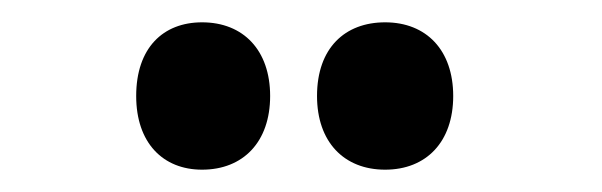

<svg xmlns="http://www.w3.org/2000/svg" viewBox="-20 -767 539 172"><path d="M102 -681C102 -639 126 -615 161 -615C198 -615 222 -640 222 -681C222 -722 198 -747 161 -747C126 -747 102 -724 102 -681ZM264 -681C264 -640 288 -615 325 -615C362 -615 386 -640 386 -681C386 -722 362 -747 325 -747C289 -747 264 -724 264 -681Z"/></svg>

Font: Noto Sans Kannada ExtraCondensed
Style: Bold
Weight: 700
Width: 2
Designer: Jelle Bosma - Monotype Design Team
Foundry: Monotype Imaging Inc.
Version: Version 2.005